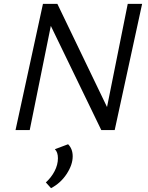

<svg xmlns="http://www.w3.org/2000/svg" viewBox="-20 -678 770 1001"><path d="M721 -658 578 0H508L245 -543L135 0H61L204 -658H279L538 -120L646 -658ZM219 273Q247 248 264.5 214.5Q282 181 282 147Q282 115 266 100L335 74Q359 98 359 137Q359 181 327.5 229Q296 277 246 303Z"/></svg>

Font: Ysabeau Medium
Style: Italic
Weight: 500
Italic angle: -12°
Designer: Christian Thalmann (Catharsis Fonts)
Version: Version 0.003